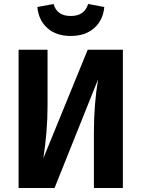

<svg xmlns="http://www.w3.org/2000/svg" viewBox="-20 -941 708 961"><path d="M595 0H450V-278Q450 -420 471 -544L253 0H73V-692H218V-411Q218 -286 197 -149L419 -692H595ZM167 -906 248 -921Q265 -861 334 -861Q403 -861 421 -921L502 -906Q496 -840 451.5 -800.5Q407 -761 334 -761Q261 -761 217 -800.5Q173 -840 167 -906Z"/></svg>

Font: FiraSans
Style: Regular
Weight: 600
Designer: Carrois Corporate & Edenspiekermann AG
Foundry: Carrois Corporate GbR & Edenspiekermann AG
Version: Version 3.106;PS 003.106;hotconv 1.0.70;makeotf.lib2.5.58329